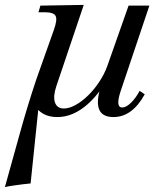

<svg xmlns="http://www.w3.org/2000/svg" viewBox="-87 -464 660 784"><path d="M-67 300Q-35 186 -5.5 79Q24 -28 61 -139L133 -342Q148 -384 140 -399Q132 -414 95 -414H70L78 -441L255 -444L143 -112Q129 -70 137.5 -45.5Q146 -21 174 -21Q196 -21 222 -35.5Q248 -50 273 -74.5Q298 -99 318.5 -130Q339 -161 351 -194L438 -441H523L405 -90Q384 -25 412 -25Q428 -25 448 -44.5Q468 -64 483 -93L504 -79Q453 14 376 14Q327 14 316 -22.5Q305 -59 331 -130L337 -116Q294 -52 246 -19Q198 14 147 14Q113 14 89.5 0.5Q66 -13 56 -34L72 -43L38 285Q24 286 6 288.5Q-12 291 -31 293.5Q-50 296 -67 300Z"/></svg>

Font: Baskervville Medium
Style: Italic
Weight: 500
Italic angle: -18°
Version: Version 1.100